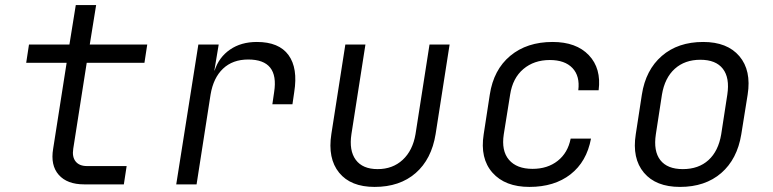

<svg xmlns="http://www.w3.org/2000/svg" viewBox="-20 -725 3040 755"><path d="M311 0Q244 0 211 -37.5Q178 -75 189 -140L242 -478H83L94 -550H253L278 -705H358L333 -550H559L548 -478H321L268 -140Q263 -108 277.5 -90Q292 -72 322 -72H478L467 0Z M673 0 760 -550H840L823 -448H824Q841 -500 884.5 -530Q928 -560 990 -560Q1077 -560 1114.5 -508.5Q1152 -457 1137 -363L1130 -315H1051L1058 -363Q1078 -491 956 -491Q895 -491 857 -455Q819 -419 808 -353L753 0Z M1453 10Q1359 10 1313.5 -46Q1268 -102 1283 -198L1338 -550H1417L1362 -198Q1352 -133 1379 -96.5Q1406 -60 1465 -60Q1524 -60 1563.5 -96.5Q1603 -133 1614 -198L1669 -550H1748L1693 -198Q1677 -99 1614.5 -44.5Q1552 10 1453 10Z M2062 10Q1966 10 1916.5 -46Q1867 -102 1882 -197L1906 -353Q1921 -451 1986.5 -505.5Q2052 -560 2153 -560Q2246 -560 2295.5 -508Q2345 -456 2334 -370H2254Q2261 -426 2231 -457.5Q2201 -489 2142 -489Q2080 -489 2038 -453.5Q1996 -418 1986 -353L1961 -197Q1951 -132 1981.5 -96.5Q2012 -61 2074 -61Q2133 -61 2173 -92.5Q2213 -124 2224 -180H2304Q2287 -89 2223.5 -39.5Q2160 10 2062 10Z M2654 10Q2559 10 2512 -46Q2465 -102 2480 -197L2504 -353Q2519 -450 2582.5 -505Q2646 -560 2745 -560Q2840 -560 2887.5 -504Q2935 -448 2920 -353L2895 -197Q2879 -99 2816 -44.5Q2753 10 2654 10ZM2665 -60Q2727 -60 2766 -95.5Q2805 -131 2816 -197L2840 -353Q2850 -419 2822.5 -454.5Q2795 -490 2734 -490Q2673 -490 2633.5 -454.5Q2594 -419 2583 -353L2559 -197Q2549 -131 2576.5 -95.5Q2604 -60 2665 -60Z"/></svg>

Font: JetBrains Mono NL Light
Style: Italic
Weight: 300
Italic angle: -9°
Designer: Philipp Nurullin, Konstantin Bulenkov
Foundry: JetBrains
Version: Version 2.304; ttfautohint (v1.8.4.7-5d5b)